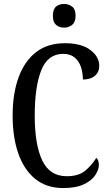

<svg xmlns="http://www.w3.org/2000/svg" viewBox="-20 -943 553 973"><path d="M300 10Q216 10 159 -36Q102 -82 73 -164.5Q44 -247 44 -358Q44 -468 74 -550.5Q104 -633 162.5 -678.5Q221 -724 309 -724Q392 -724 437.5 -690Q483 -656 483 -609Q483 -578 461 -559Q439 -540 400 -540Q400 -573 390.5 -602.5Q381 -632 359 -651Q337 -670 300 -670Q222 -670 189 -586.5Q156 -503 156 -358Q156 -210 194 -130Q232 -50 318 -50Q379 -50 412.5 -78.5Q446 -107 468 -143Q481 -133 481 -107Q481 -84 463.5 -56.5Q446 -29 406 -9.5Q366 10 300 10ZM305 -803Q280 -803 264 -817Q248 -831 248 -863Q248 -896 264 -909.5Q280 -923 305 -923Q328 -923 345.5 -909.5Q363 -896 363 -863Q363 -831 345.5 -817Q328 -803 305 -803Z"/></svg>

Font: Noto Serif Hebrew ExtraCondensed Medium
Style: Regular
Weight: 500
Width: 2
Designer: Monotype Design Team
Foundry: Monotype Imaging Inc.
Version: Version 2.004; ttfautohint (v1.8.4.7-5d5b)